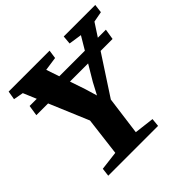

<svg xmlns="http://www.w3.org/2000/svg" viewBox="-184 -921 1098 1098"><g transform="rotate(-45 365.0 -371.5)"><path d="M92.5 0 98.5 -50 213.5 -64 242 -297 81 -679.5 21 -690.5 30 -743H361L353.5 -691L270 -679L350 -442L371.5 -370L409 -441L550.5 -679L471 -691L475.5 -743H730.5L724 -691L660 -679L411 -297.5L380 -64.5L500.5 -50L495.5 0ZM673.5 -600 663 -535.5H46.5L56.5 -600Z"/></g></svg>

Font: Merriweather 24pt Black
Style: Italic
Weight: 900
Italic angle: -7.8°
Designer: Eben Sorkin
Foundry: Eben Sorkin
Version: Version 2.101